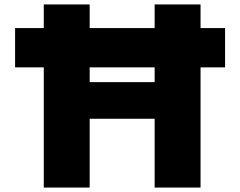

<svg xmlns="http://www.w3.org/2000/svg" viewBox="-20 -845 1082 865"><path d="M384 -541.5H676.7V-475H384ZM384 -310H676.7V0H883.5V-541.5H994V-718.5H883.5V-825H676.7V-718.5H384V-825H177.2V-718.5H48V-541.5H177.2V0H384Z"/></svg>

Font: Hussar
Style: BdWide
Weight: 700
Foundry: Cannot Into Space Fonts
Version: Version 2.00